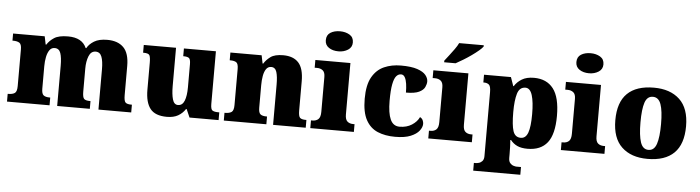

<svg xmlns="http://www.w3.org/2000/svg" viewBox="-55 -1031 5489 1506"><g transform="rotate(5 2689.5 -278.0)"><path d="M14 0V-61H18Q52 -61 69.5 -73Q87 -85 87 -128V-417Q87 -458 69.5 -469Q52 -480 19 -480H15V-536H264L277 -472H282Q302 -504 338 -527.5Q374 -551 447 -551Q558 -551 592 -472H597Q614 -504 652.5 -527.5Q691 -551 756 -551Q839 -551 884 -506Q929 -461 929 -360V-131Q929 -85 941.5 -73Q954 -61 988 -61H992V0H734V-317Q734 -381 720.5 -416Q707 -451 673 -451Q636 -451 619.5 -409.5Q603 -368 603 -312V-131Q603 -85 615.5 -73Q628 -61 662 -61H666V0H409V-317Q409 -381 397 -416Q385 -451 350 -451Q325 -451 310 -430Q295 -409 288 -375Q281 -341 281 -301V-125Q281 -85 296.5 -73Q312 -61 345 -61H349V0Z M1273 10Q1181 10 1142 -39.5Q1103 -89 1103 -189V-402Q1103 -445 1094.5 -460Q1086 -475 1048 -475H1044V-536H1298V-234Q1298 -170 1309.5 -130Q1321 -90 1352 -90Q1387 -90 1402.5 -129Q1418 -168 1418 -235V-417Q1418 -458 1404 -466.5Q1390 -475 1364 -475H1360V-536H1612V-121Q1612 -78 1627 -69.5Q1642 -61 1668 -61H1680V0H1451L1423 -64H1418Q1396 -30 1361 -10Q1326 10 1273 10Z M1721 0V-61H1725Q1759 -61 1776.5 -73Q1794 -85 1794 -128V-412Q1794 -453 1778.5 -464Q1763 -475 1730 -475H1726V-536H1972L1985 -472H1990Q2009 -503 2042 -527Q2075 -551 2141 -551Q2221 -551 2262 -506Q2303 -461 2303 -360V-131Q2303 -85 2315.5 -73Q2328 -61 2362 -61H2366V0H2109V-317Q2109 -381 2098 -416Q2087 -451 2055 -451Q2030 -451 2015.5 -430Q2001 -409 1995 -375Q1989 -341 1989 -301V-125Q1989 -85 2004 -73Q2019 -61 2052 -61H2056V0Z M2569 -619Q2524 -619 2493.5 -639.5Q2463 -660 2463 -698Q2463 -739 2493.5 -758Q2524 -777 2569 -777Q2612 -777 2644 -758Q2676 -739 2676 -698Q2676 -660 2644 -639.5Q2612 -619 2569 -619ZM2402 0V-61H2414Q2443 -61 2460 -77Q2477 -93 2477 -135V-409Q2477 -446 2459 -460.5Q2441 -475 2414 -475H2395V-536H2671V-131Q2671 -91 2688.5 -76Q2706 -61 2734 -61H2745V0Z M3070 10Q2991 10 2932 -15Q2873 -40 2840 -100.5Q2807 -161 2807 -267Q2807 -376 2842 -437.5Q2877 -499 2936 -525Q2995 -551 3068 -551Q3150 -551 3197 -535Q3244 -519 3264 -494.5Q3284 -470 3284 -444Q3284 -424 3273 -400Q3262 -376 3228 -359.5Q3194 -343 3125 -343Q3125 -380 3120.5 -411.5Q3116 -443 3105 -462.5Q3094 -482 3075 -482Q3053 -482 3037 -463Q3021 -444 3012 -397.5Q3003 -351 3003 -268Q3003 -171 3025.5 -121.5Q3048 -72 3098 -72Q3154 -72 3194.5 -98Q3235 -124 3252 -161Q3268 -153 3274.5 -138.5Q3281 -124 3281 -110Q3281 -84 3259.5 -56Q3238 -28 3192 -9Q3146 10 3070 10Z M3331 0V-61H3343Q3372 -61 3389 -77Q3406 -93 3406 -135V-409Q3406 -446 3388 -460.5Q3370 -475 3343 -475H3324V-536H3600V-131Q3600 -91 3617.5 -76Q3635 -61 3663 -61H3674V0ZM3403 -619Q3418 -638 3438 -664Q3458 -690 3477.5 -717Q3497 -744 3507 -766H3701V-756Q3692 -743 3668.5 -723Q3645 -703 3614 -681Q3583 -659 3551 -639.5Q3519 -620 3493 -606H3403Z M3704 221V160H3719Q3728 160 3743 156Q3758 152 3770 139Q3782 126 3782 100V-403Q3782 -450 3767.5 -462.5Q3753 -475 3728 -475H3723V-536H3935L3959 -467H3963Q3984 -501 4021 -523.5Q4058 -546 4116 -546Q4216 -546 4268.5 -478Q4321 -410 4321 -264Q4321 -119 4269 -53Q4217 13 4113 13Q4064 13 4032.5 -1.5Q4001 -16 3979 -44H3973Q3975 -19 3976 8.5Q3977 36 3977 66V96Q3977 124 3989 137.5Q4001 151 4016 155.5Q4031 160 4039 160H4075V221ZM4053 -68Q4092 -68 4109 -114.5Q4126 -161 4126 -261Q4126 -356 4109.5 -409.5Q4093 -463 4056 -463Q4009 -463 3993 -409.5Q3977 -356 3977 -264Q3977 -161 3992.5 -114.5Q4008 -68 4053 -68Z M4542 -619Q4497 -619 4466.5 -639.5Q4436 -660 4436 -698Q4436 -739 4466.5 -758Q4497 -777 4542 -777Q4585 -777 4617 -758Q4649 -739 4649 -698Q4649 -660 4617 -639.5Q4585 -619 4542 -619ZM4375 0V-61H4387Q4416 -61 4433 -77Q4450 -93 4450 -135V-409Q4450 -446 4432 -460.5Q4414 -475 4387 -475H4368V-536H4644V-131Q4644 -91 4661.5 -76Q4679 -61 4707 -61H4718V0Z M5057 10Q4928 10 4854 -60Q4780 -130 4780 -271Q4780 -412 4851 -481.5Q4922 -551 5060 -551Q5189 -551 5263 -481.5Q5337 -412 5337 -271Q5337 -130 5266 -60Q5195 10 5057 10ZM5059 -61Q5104 -61 5122 -114.5Q5140 -168 5140 -271Q5140 -375 5121.5 -427Q5103 -479 5058 -479Q5013 -479 4995.5 -427Q4978 -375 4978 -271Q4978 -168 4996 -114.5Q5014 -61 5059 -61Z"/></g></svg>

Font: Noto Serif Black
Style: Regular
Weight: 900
Designer: Monotype Design Team
Foundry: Monotype Imaging Inc.
Version: Version 2.014; ttfautohint (v1.8.4.7-5d5b)